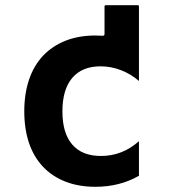

<svg xmlns="http://www.w3.org/2000/svg" viewBox="-20 -696 642 730"><path d="M144 -484.4Q179.2 -521.5 229.5 -541.3Q279.8 -561 342.3 -561Q352.1 -561 369.6 -560.1H370.6Q377.4 -560.1 377.4 -566.9V-671.4Q377.4 -676.3 382.3 -676.3H503.4Q508.3 -676.3 508.3 -671.4V-388.2Q477.1 -415 439.5 -429.4Q401.9 -443.8 362.3 -443.8Q292 -443.8 254.6 -399.7Q217.3 -355.5 217.3 -272.5Q217.3 -189.9 254.6 -146.5Q292 -103 363.8 -103Q445.3 -103 508.3 -159.2V-27.8Q435.5 14.2 342.8 14.2Q279.3 14.2 229 -5.4Q178.7 -24.9 143.6 -62Q108.4 -99.1 90.3 -152.3Q72.3 -205.6 72.3 -272.5Q72.3 -339.8 90.6 -393.6Q108.9 -447.3 144 -484.4Z"/></svg>

Font: Hack
Style: Bold
Weight: 700
Monospace: yes
Designer: Christopher Simpkins
Foundry: Christopher Simpkins
Version: Version 2.017